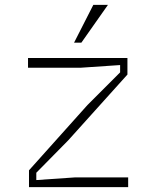

<svg xmlns="http://www.w3.org/2000/svg" viewBox="-20 -768 640 788"><path d="M506 0H99V-69L339 -337L473 -471V-501L311 -490H95V-530H503V-462L260 -192L129 -59V-29L289 -40H506ZM423 -748 314 -593H284L363 -748Z"/></svg>

Font: Fliege Mono Thin
Style: Regular
Weight: 100
Version: Version 0.020;Glyphs 3.3 (3306)